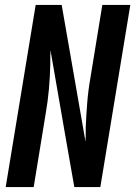

<svg xmlns="http://www.w3.org/2000/svg" viewBox="-20 -755 546 775"><path d="M3 0 124 -735H229L325 -184Q326 -188 325.5 -193Q325 -198 326 -202V-239Q328 -289 332 -339.5Q336 -390 345 -441L393 -735H506L385 0H280L248 -182L184 -551Q183 -547 183.5 -542Q184 -537 183 -533V-496Q182 -446 177.5 -395.5Q173 -345 164 -294L116 0Z"/></svg>

Font: Iosevka Curly
Style: Bold Italic
Weight: 700
Italic angle: -9°
Monospace: yes
Designer: Belleve Invis
Foundry: Belleve Invis
Version: Version 22.1.2; ttfautohint (v1.8.4)